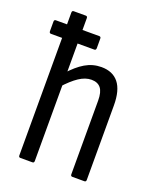

<svg xmlns="http://www.w3.org/2000/svg" viewBox="-132 -762 690 840"><g transform="rotate(20 212.5 -341.5)"><path d="M5 -556Q-3 -556 -3 -566V-610Q-3 -619 5 -619H207Q215 -619 215 -610V-566Q215 -556 207 -556H57ZM307 0Q299 0 299 -9V-352Q299 -392 284.5 -410Q270 -428 241 -428Q213 -428 183.5 -408.5Q154 -389 119 -350L116 -412Q153 -454 188 -474.5Q223 -495 263 -495Q316 -495 343.5 -460.5Q371 -426 371 -356V-9Q371 0 363 0ZM65 0Q57 0 57 -9V-674Q57 -683 65 -683H121Q129 -683 129 -674V-9Q129 0 121 0Z"/></g></svg>

Font: Sofia Sans Condensed
Style: Regular
Weight: 400
Designer: Botio Nikoltchev, Ani Petrova
Foundry: lettersoup
Version: Version 4.100